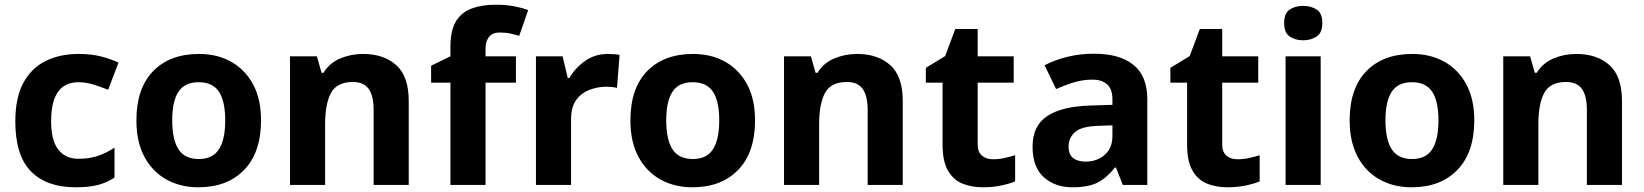

<svg xmlns="http://www.w3.org/2000/svg" viewBox="-20 -785 6980 815"><path d="M300 10Q178 10 111.5 -57.5Q45 -125 45 -270Q45 -370 79 -433Q113 -496 173.5 -526Q234 -556 313 -556Q369 -556 410.5 -545Q452 -534 483 -519L439 -404Q404 -418 373.5 -427Q343 -436 313 -436Q197 -436 197 -271Q197 -189 227.5 -150Q258 -111 313 -111Q360 -111 396 -123.5Q432 -136 466 -158V-31Q432 -9 394.5 0.5Q357 10 300 10Z M1088 -274Q1088 -138 1016.5 -64Q945 10 822 10Q746 10 686.5 -23Q627 -56 593 -119.5Q559 -183 559 -274Q559 -410 630 -483Q701 -556 825 -556Q902 -556 961 -523Q1020 -490 1054 -427.5Q1088 -365 1088 -274ZM711 -274Q711 -193 737.5 -151.5Q764 -110 824 -110Q883 -110 909.5 -151.5Q936 -193 936 -274Q936 -355 909.5 -395.5Q883 -436 823 -436Q764 -436 737.5 -395.5Q711 -355 711 -274Z M1521 -556Q1609 -556 1662 -508.5Q1715 -461 1715 -356V0H1566V-319Q1566 -378 1545 -407.5Q1524 -437 1478 -437Q1410 -437 1385 -390.5Q1360 -344 1360 -257V0H1211V-546H1325L1345 -476H1353Q1379 -518 1424.5 -537Q1470 -556 1521 -556Z M2170 -434H2041V0H1892V-434H1810V-506L1892 -546V-586Q1892 -656 1915.5 -694.5Q1939 -733 1982.5 -749Q2026 -765 2085 -765Q2129 -765 2164.5 -758Q2200 -751 2222 -742L2184 -633Q2167 -638 2147 -642.5Q2127 -647 2101 -647Q2070 -647 2055.5 -628Q2041 -609 2041 -580V-546H2170Z M2560 -556Q2571 -556 2586 -555Q2601 -554 2610 -552L2599 -412Q2592 -414 2578.5 -415.5Q2565 -417 2555 -417Q2517 -417 2482 -403.5Q2447 -390 2425.5 -360Q2404 -330 2404 -278V0H2255V-546H2368L2390 -454H2397Q2421 -496 2463 -526Q2505 -556 2560 -556Z M3185 -274Q3185 -138 3113.5 -64Q3042 10 2919 10Q2843 10 2783.5 -23Q2724 -56 2690 -119.5Q2656 -183 2656 -274Q2656 -410 2727 -483Q2798 -556 2922 -556Q2999 -556 3058 -523Q3117 -490 3151 -427.5Q3185 -365 3185 -274ZM2808 -274Q2808 -193 2834.5 -151.5Q2861 -110 2921 -110Q2980 -110 3006.5 -151.5Q3033 -193 3033 -274Q3033 -355 3006.5 -395.5Q2980 -436 2920 -436Q2861 -436 2834.5 -395.5Q2808 -355 2808 -274Z M3618 -556Q3706 -556 3759 -508.5Q3812 -461 3812 -356V0H3663V-319Q3663 -378 3642 -407.5Q3621 -437 3575 -437Q3507 -437 3482 -390.5Q3457 -344 3457 -257V0H3308V-546H3422L3442 -476H3450Q3476 -518 3521.5 -537Q3567 -556 3618 -556Z M4195 -109Q4220 -109 4243 -114Q4266 -119 4289 -126V-15Q4265 -5 4229.5 2.5Q4194 10 4152 10Q4103 10 4064.5 -6Q4026 -22 4003.5 -61.5Q3981 -101 3981 -171V-434H3910V-497L3992 -547L4035 -662H4130V-546H4283V-434H4130V-171Q4130 -140 4148 -124.5Q4166 -109 4195 -109Z M4623 -557Q4733 -557 4791.5 -509.5Q4850 -462 4850 -364V0H4746L4717 -74H4713Q4678 -30 4639 -10Q4600 10 4532 10Q4459 10 4411 -32.5Q4363 -75 4363 -163Q4363 -250 4424 -291.5Q4485 -333 4607 -337L4702 -340V-364Q4702 -407 4679.5 -427Q4657 -447 4617 -447Q4577 -447 4539 -435.5Q4501 -424 4463 -407L4414 -508Q4458 -531 4511.5 -544Q4565 -557 4623 -557ZM4644 -251Q4572 -249 4544 -225Q4516 -201 4516 -162Q4516 -128 4536 -113.5Q4556 -99 4588 -99Q4636 -99 4669 -127.5Q4702 -156 4702 -208V-253Z M5233 -109Q5258 -109 5281 -114Q5304 -119 5327 -126V-15Q5303 -5 5267.5 2.5Q5232 10 5190 10Q5141 10 5102.5 -6Q5064 -22 5041.5 -61.5Q5019 -101 5019 -171V-434H4948V-497L5030 -547L5073 -662H5168V-546H5321V-434H5168V-171Q5168 -140 5186 -124.5Q5204 -109 5233 -109Z M5512 -760Q5545 -760 5569 -744.5Q5593 -729 5593 -687Q5593 -646 5569 -630Q5545 -614 5512 -614Q5478 -614 5454.5 -630Q5431 -646 5431 -687Q5431 -729 5454.5 -744.5Q5478 -760 5512 -760ZM5586 -546V0H5437V-546Z M6238 -274Q6238 -138 6166.5 -64Q6095 10 5972 10Q5896 10 5836.5 -23Q5777 -56 5743 -119.5Q5709 -183 5709 -274Q5709 -410 5780 -483Q5851 -556 5975 -556Q6052 -556 6111 -523Q6170 -490 6204 -427.5Q6238 -365 6238 -274ZM5861 -274Q5861 -193 5887.5 -151.5Q5914 -110 5974 -110Q6033 -110 6059.5 -151.5Q6086 -193 6086 -274Q6086 -355 6059.5 -395.5Q6033 -436 5973 -436Q5914 -436 5887.5 -395.5Q5861 -355 5861 -274Z M6671 -556Q6759 -556 6812 -508.5Q6865 -461 6865 -356V0H6716V-319Q6716 -378 6695 -407.5Q6674 -437 6628 -437Q6560 -437 6535 -390.5Q6510 -344 6510 -257V0H6361V-546H6475L6495 -476H6503Q6529 -518 6574.5 -537Q6620 -556 6671 -556Z"/></svg>

Font: Noto Sans Bengali
Style: Bold
Weight: 700
Designer: Jelle Bosma - Monotype Design Team
Foundry: Monotype Imaging Inc.
Version: Version 2.003; ttfautohint (v1.8.4.7-5d5b)